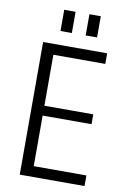

<svg xmlns="http://www.w3.org/2000/svg" viewBox="-96 -941 661 998"><g transform="rotate(10 234.0 -442.0)"><path d="M130 -56H423V0H81V-700H419V-644H130L145 -689V-348L130 -375H403V-323H130L145 -350V-11ZM220 -884V-772H160V-884ZM353 -884V-772H293V-884Z"/></g></svg>

Font: Pathway Extreme SemiCondensed ExtraLight
Style: Regular
Weight: 250
Width: 4
Version: Version 1.001;gftools[0.9.26]